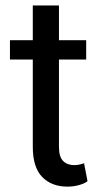

<svg xmlns="http://www.w3.org/2000/svg" viewBox="-20 -676 386 706"><path d="M196.8 -655.8V-528.3H296.9V-457H196.8V-136.2Q196.8 -99.1 212.2 -84Q227.5 -68.8 252.9 -68.8Q261.2 -68.8 271.2 -70.8Q281.2 -72.8 289.1 -75.7L301.8 -9.8Q291 -1 270.3 4.6Q249.5 10.3 228.5 10.3Q169.9 10.3 135.3 -25.1Q100.6 -60.5 100.6 -136.2V-457H16.6V-528.3H100.6V-655.8Z"/></svg>

Font: GeogebraSans
Style: Regular
Weight: 400
Designer: Google
Version: Version 1.100140; 2013